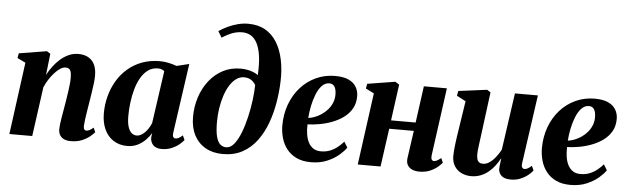

<svg xmlns="http://www.w3.org/2000/svg" viewBox="-51 -1020 3989 1221"><g transform="rotate(5 1943.5 -410.0)"><path d="M236.5 -395Q251.5 -423.5 271.5 -450.2Q291.5 -477 316.2 -498.5Q341 -520 369.5 -532.8Q398 -545.5 430.5 -545.5Q485.5 -545.5 516.5 -513.2Q547.5 -481 547.5 -416Q547.5 -395 544 -365.8Q540.5 -336.5 535.5 -305Q530.5 -273.5 526 -245.5Q522 -220 517.2 -191.5Q512.5 -163 509 -137Q505.5 -111 504.5 -93Q504.5 -75.5 510 -69.8Q515.5 -64 522.5 -64Q531 -64 541.8 -69.2Q552.5 -74.5 567.5 -87L580 -59Q572 -48.5 552.2 -32Q532.5 -15.5 502 -2.2Q471.5 11 429 11Q401 11 383.5 1.5Q366 -8 358 -23.8Q350 -39.5 350.5 -60Q350.5 -70.5 352.5 -88.5Q354.5 -106.5 358.2 -128.8Q362 -151 366 -174.2Q370 -197.5 373.5 -218Q377 -240.5 380.8 -264.2Q384.5 -288 387.8 -311Q391 -334 393 -354.8Q395 -375.5 394.5 -391.5Q394.5 -414.5 390.8 -427.8Q387 -441 378.8 -446.8Q370.5 -452.5 356.5 -452.5Q340.5 -452.5 322.5 -440.8Q304.5 -429 286.8 -409.5Q269 -390 253.2 -365.5Q237.5 -341 226.5 -315L183 0H37L99 -460.5L46.5 -486L52 -516.5L229.5 -545.5L252 -531Z M1074.5 -99Q1072 -79.5 1077.2 -71.8Q1082.5 -64 1092.5 -64Q1101 -64 1111.8 -69.2Q1122.5 -74.5 1137 -87.5L1150 -59Q1141 -46.5 1121.5 -30.2Q1102 -14 1073.5 -1.8Q1045 10.5 1009.5 10.5Q973.5 10.5 955.2 -8.8Q937 -28 937.5 -58L941.5 -85.5Q928 -63 906.5 -40.8Q885 -18.5 855.8 -4Q826.5 10.5 790 10.5Q739 10.5 701.5 -13.8Q664 -38 644 -81.8Q624 -125.5 624 -184Q624 -239.5 637.8 -292.2Q651.5 -345 678.2 -390.8Q705 -436.5 744.8 -471.2Q784.5 -506 836.2 -525.5Q888 -545 951 -545Q980.5 -545 1008.8 -538.5Q1037 -532 1058.5 -524L1138 -543.5ZM983.5 -484Q977 -489.5 966.8 -493.8Q956.5 -498 943 -498Q906 -498 879 -478.2Q852 -458.5 833 -425Q814 -391.5 802.5 -349.8Q791 -308 785.8 -264Q780.5 -220 780.5 -179.5Q780.5 -138 788.8 -111.8Q797 -85.5 811.5 -73.2Q826 -61 844.5 -61Q858 -61 871 -68Q884 -75 896 -87Q908 -99 918.2 -115Q928.5 -131 935.5 -148.5Z M1400 8.5Q1336.5 8.5 1289.8 -17.8Q1243 -44 1217 -93Q1191 -142 1191 -210Q1191 -276.5 1210.5 -336.5Q1230 -396.5 1266.5 -443Q1303 -489.5 1353.5 -516Q1404 -542.5 1465.5 -542.5Q1502.5 -542.5 1533.2 -532.8Q1564 -523 1578 -510Q1582.5 -585 1574.8 -636Q1567 -687 1550.2 -717Q1533.5 -747 1509.5 -760.2Q1485.5 -773.5 1457 -773.5Q1425.5 -773.5 1395.8 -763Q1366 -752.5 1328 -728L1304 -768Q1332 -786.5 1362.8 -800.8Q1393.5 -815 1425.5 -823Q1457.5 -831 1489.5 -831Q1553 -831 1598.5 -805Q1644 -779 1673 -732Q1702 -685 1715.2 -621.8Q1728.5 -558.5 1726 -484.5Q1724 -417.5 1712.2 -347.8Q1700.5 -278 1677 -214.5Q1653.5 -151 1616 -100.5Q1578.5 -50 1525 -20.8Q1471.5 8.5 1400 8.5ZM1418 -36Q1445.5 -36 1468.5 -64.8Q1491.5 -93.5 1509.5 -140Q1527.5 -186.5 1540.2 -241.8Q1553 -297 1559.8 -351Q1566.5 -405 1567 -447Q1558 -461.5 1547 -471Q1536 -480.5 1522.8 -485Q1509.5 -489.5 1493.5 -489.5Q1466.5 -489.5 1443.5 -473.2Q1420.5 -457 1402.2 -428Q1384 -399 1371.5 -361Q1359 -323 1352.2 -279.8Q1345.5 -236.5 1345.5 -191.5Q1345.5 -133.5 1354 -99.5Q1362.5 -65.5 1379 -50.8Q1395.5 -36 1418 -36Z M2185.5 -101Q2172 -80.5 2141.8 -54Q2111.5 -27.5 2066.2 -8Q2021 11.5 1962.5 11.5Q1908.5 11.5 1870.2 -6.8Q1832 -25 1808 -55.8Q1784 -86.5 1773 -124.8Q1762 -163 1761.5 -203.5Q1761.5 -277.5 1784.5 -340.2Q1807.5 -403 1849.2 -449.8Q1891 -496.5 1947.2 -522.5Q2003.5 -548.5 2069 -548.5Q2122 -548.5 2154.8 -533.5Q2187.5 -518.5 2203.2 -492.5Q2219 -466.5 2219.5 -434Q2220 -387.5 2200.5 -353.2Q2181 -319 2148.2 -295.2Q2115.5 -271.5 2075.8 -256.5Q2036 -241.5 1995.5 -234.5Q1955 -227.5 1920.5 -226.5Q1919 -191 1924 -161.2Q1929 -131.5 1941 -109.5Q1953 -87.5 1972.5 -75.2Q1992 -63 2019.5 -63Q2053.5 -63 2080.2 -74.2Q2107 -85.5 2127.8 -102.8Q2148.5 -120 2163.5 -137.5ZM2037 -498.5Q2009.5 -498.5 1989 -476.8Q1968.5 -455 1954.5 -420Q1940.5 -385 1932.2 -344.8Q1924 -304.5 1921.5 -267.5Q1941 -269.5 1963.2 -278Q1985.5 -286.5 2006.5 -300.8Q2027.5 -315 2044.5 -334.8Q2061.5 -354.5 2071.5 -379.2Q2081.5 -404 2081 -433.5Q2080 -468 2068.5 -483.2Q2057 -498.5 2037 -498.5Z M2724 -98Q2722 -79 2727.5 -71.5Q2733 -64 2741 -64Q2750 -64 2760 -69Q2770 -74 2786.5 -87L2799 -58.5Q2791 -48 2772 -31.5Q2753 -15 2723.5 -2Q2694 11 2654.5 11Q2630 11 2610 2.8Q2590 -5.5 2579.5 -23Q2569 -40.5 2572.5 -68L2597.5 -244H2440.5L2406.5 0H2261L2323.5 -459.5L2270.5 -486L2276 -516.5L2453.5 -545L2479 -529L2447.5 -298H2604.5L2636.5 -532H2783.5Z M2985.5 11Q2952.5 11 2924.5 -2Q2896.5 -15 2879.2 -41Q2862 -67 2861.5 -106Q2861.5 -122.5 2863.2 -143.5Q2865 -164.5 2868 -187.8Q2871 -211 2874.2 -234.2Q2877.5 -257.5 2881 -278L2909 -460.5L2851.5 -490.5L2857 -521.5L3039.5 -545L3062 -530.5L3030.5 -286.5Q3028 -265.5 3024.8 -242.5Q3021.5 -219.5 3018.8 -198Q3016 -176.5 3014.2 -159.5Q3012.5 -142.5 3012.5 -132.5Q3012.5 -112 3016.5 -99.2Q3020.5 -86.5 3029.8 -80.2Q3039 -74 3054 -74Q3075.5 -74 3096.2 -88.8Q3117 -103.5 3135 -126.8Q3153 -150 3165.5 -174L3217.5 -537.5H3364L3301.5 -98Q3299 -80 3304.8 -72Q3310.5 -64 3320 -64Q3329 -64 3339.5 -69.5Q3350 -75 3365 -88L3378 -59.5Q3369 -46.5 3349 -30Q3329 -13.5 3301 -1.5Q3273 10.5 3239 10.5Q3200 10.5 3181 -5.2Q3162 -21 3159.5 -47.5Q3159.5 -51.5 3160 -59.2Q3160.5 -67 3161.5 -76.8Q3162.5 -86.5 3164 -97Q3165.5 -107.5 3167 -116.5L3165 -117Q3152.5 -93.5 3135.2 -70.8Q3118 -48 3095.8 -29.5Q3073.5 -11 3046 0Q3018.5 11 2985.5 11Z M3842.5 -101Q3829 -80.5 3798.8 -54Q3768.5 -27.5 3723.2 -8Q3678 11.5 3619.5 11.5Q3565.5 11.5 3527.2 -6.8Q3489 -25 3465 -55.8Q3441 -86.5 3430 -124.8Q3419 -163 3418.5 -203.5Q3418.5 -277.5 3441.5 -340.2Q3464.5 -403 3506.2 -449.8Q3548 -496.5 3604.2 -522.5Q3660.5 -548.5 3726 -548.5Q3779 -548.5 3811.8 -533.5Q3844.5 -518.5 3860.2 -492.5Q3876 -466.5 3876.5 -434Q3877 -387.5 3857.5 -353.2Q3838 -319 3805.2 -295.2Q3772.5 -271.5 3732.8 -256.5Q3693 -241.5 3652.5 -234.5Q3612 -227.5 3577.5 -226.5Q3576 -191 3581 -161.2Q3586 -131.5 3598 -109.5Q3610 -87.5 3629.5 -75.2Q3649 -63 3676.5 -63Q3710.5 -63 3737.2 -74.2Q3764 -85.5 3784.8 -102.8Q3805.5 -120 3820.5 -137.5ZM3694 -498.5Q3666.5 -498.5 3646 -476.8Q3625.5 -455 3611.5 -420Q3597.5 -385 3589.2 -344.8Q3581 -304.5 3578.5 -267.5Q3598 -269.5 3620.2 -278Q3642.5 -286.5 3663.5 -300.8Q3684.5 -315 3701.5 -334.8Q3718.5 -354.5 3728.5 -379.2Q3738.5 -404 3738 -433.5Q3737 -468 3725.5 -483.2Q3714 -498.5 3694 -498.5Z"/></g></svg>

Font: Merriweather 72pt ExtraBold
Style: Italic
Weight: 800
Italic angle: -7.8°
Version: Version 2.101